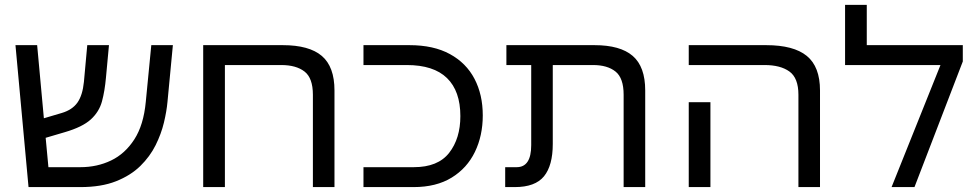

<svg xmlns="http://www.w3.org/2000/svg" viewBox="-20 -762 3979 782"><path d="M307.6 0H96.2L43 -578.1H131.3L158.7 -280.3L231.4 -301.8Q274.4 -314.5 295.4 -344.2Q316.4 -374 321.8 -428.7L335.4 -578.1H423.8L411.6 -446.3Q406.7 -391.1 395.3 -348.9Q383.8 -306.6 349.9 -275.6Q315.9 -244.6 243.7 -223.6L166 -200.7L177.2 -81.1H307.6Q375.5 -81.1 432.4 -108.4Q489.3 -135.7 527.1 -194.3Q564.9 -252.9 573.7 -346.7L596.2 -578.1H684.1L662.1 -346.7Q658.7 -309.1 647.7 -262.9Q636.7 -216.8 613.8 -170.7Q590.8 -124.5 551.5 -85.9Q512.2 -47.4 452.4 -23.7Q392.6 0 307.6 0Z M807.6 -578.1H1131.8Q1239.3 -578.1 1290.8 -534.2Q1342.3 -490.2 1342.3 -393.6V0H1254.4V-376Q1254.4 -444.3 1220.2 -470.7Q1186 -497.1 1125.5 -497.1H896V0H807.6Z M1664.6 0H1460.4V-81.1H1665.5Q1763.7 -81.1 1809.3 -139.4Q1855 -197.8 1855 -289.1Q1855 -391.1 1800.5 -444.1Q1746.1 -497.1 1636.7 -497.1H1460.4V-578.1H1647.5Q1746.1 -578.1 1812.5 -541.7Q1878.9 -505.4 1912.6 -440.9Q1946.3 -376.5 1946.3 -292Q1946.3 -209.5 1914.3 -143.3Q1882.3 -77.1 1819.6 -38.6Q1756.8 0 1664.6 0Z M2076.7 0H2037.6V-81.1H2084.5Q2143.6 -81.1 2143.6 -170.9V-497.1H2042.5V-578.1H2401.4Q2506.3 -578.1 2557.1 -534.2Q2607.9 -490.2 2607.9 -393.6V0H2520V-376Q2520 -444.3 2486.8 -470.7Q2453.6 -497.1 2395.5 -497.1H2231.4V-175.8Q2231.4 -87.9 2195.6 -43.9Q2159.7 0 2076.7 0Z M3319.8 0H3231.9V-376Q3231.9 -444.3 3195.3 -470.7Q3158.7 -497.1 3094.2 -497.1H2785.2V-578.1H3100.6Q3212.4 -578.1 3266.1 -534.2Q3319.8 -490.2 3319.8 -393.6ZM2873.5 0H2785.2V-345.7H2873.5Z M3510.3 -742.2V-578.1H3901.4V-511.7L3704.6 0H3611.3L3810.5 -497.1H3421.9V-742.2Z"/></svg>

Font: Lunasima
Style: Regular
Weight: 400
Designer: The DocRepair Project, Monotype Design Team
Foundry: Google
Version: Version 2.009